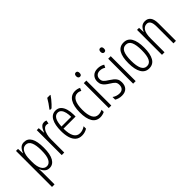

<svg xmlns="http://www.w3.org/2000/svg" viewBox="59 -1712 2895 2895"><g transform="rotate(-45 1506.5 -264.5)"><path d="M246 -542Q400 -542 400 -270Q400 -130 359 -60Q318 10 247 10Q197 10 166.5 -20Q136 -50 122 -90H119Q120 -75 121 -56.5Q122 -38 122 -19V236H68V-532H111L116 -434H120Q137 -481 166.5 -511.5Q196 -542 246 -542ZM236 -495Q180 -495 151 -440Q122 -385 122 -289V-242Q122 -144 152.5 -91Q183 -38 236 -38Q285 -38 315.5 -91.5Q346 -145 346 -269Q346 -379 319.5 -437Q293 -495 236 -495Z M672 -541Q682 -541 694 -539Q706 -537 717 -532L707 -478Q700 -481 689.5 -483.5Q679 -486 669 -486Q636 -486 612.5 -456Q589 -426 576.5 -378.5Q564 -331 565 -279V0H511V-532H553L561 -427H564Q574 -456 588 -482Q602 -508 622.5 -524.5Q643 -541 672 -541Z M919 -542Q973 -542 1006 -509Q1039 -476 1054.5 -422Q1070 -368 1070 -305V-263H812Q813 -37 942 -37Q998 -37 1052 -74V-23Q1027 -7 998.5 1.5Q970 10 938 10Q875 10 835.5 -24.5Q796 -59 777.5 -121Q759 -183 759 -265Q759 -395 799 -468.5Q839 -542 919 -542ZM919 -496Q872 -496 844.5 -449.5Q817 -403 813 -307H1020Q1020 -358 1010 -401Q1000 -444 977.5 -470Q955 -496 919 -496ZM1031 -757Q1016 -734 993 -705.5Q970 -677 945 -650.5Q920 -624 900 -606H867V-618Q898 -658 922 -693Q946 -728 967 -765H1031Z M1330 10Q1243 10 1200.5 -60.5Q1158 -131 1158 -261Q1158 -396 1203.5 -469Q1249 -542 1335 -542Q1385 -542 1423 -521L1405 -476Q1373 -494 1339 -494Q1279 -494 1246 -435.5Q1213 -377 1213 -262Q1213 -157 1242.5 -97.5Q1272 -38 1336 -38Q1375 -38 1419 -59V-12Q1400 -2 1375.5 4Q1351 10 1330 10Z M1542 -732Q1561 -732 1569.5 -719Q1578 -706 1578 -686Q1578 -640 1542 -640Q1524 -640 1514.5 -652.5Q1505 -665 1505 -686Q1505 -706 1514 -719Q1523 -732 1542 -732ZM1568 -532V0H1514V-532Z M1930 -134Q1930 -66 1893.5 -28Q1857 10 1788 10Q1751 10 1721 0.5Q1691 -9 1672 -21V-78Q1693 -61 1723.5 -50.5Q1754 -40 1787 -40Q1830 -40 1853 -64.5Q1876 -89 1876 -133Q1876 -175 1854.5 -198Q1833 -221 1788 -248Q1754 -269 1728.5 -290Q1703 -311 1688 -339Q1673 -367 1673 -407Q1673 -466 1710.5 -504Q1748 -542 1816 -542Q1879 -542 1928 -511L1906 -467Q1866 -495 1816 -495Q1775 -495 1750 -472Q1725 -449 1725 -408Q1725 -370 1746.5 -346.5Q1768 -323 1816 -294Q1849 -273 1874.5 -252Q1900 -231 1915 -203.5Q1930 -176 1930 -134Z M2062 -732Q2081 -732 2089.5 -719Q2098 -706 2098 -686Q2098 -640 2062 -640Q2044 -640 2034.5 -652.5Q2025 -665 2025 -686Q2025 -706 2034 -719Q2043 -732 2062 -732ZM2088 -532V0H2034V-532Z M2537 -267Q2537 -134 2496 -62Q2455 10 2370 10Q2286 10 2243.5 -62.5Q2201 -135 2201 -268Q2201 -401 2242 -471.5Q2283 -542 2370 -542Q2455 -542 2496 -470.5Q2537 -399 2537 -267ZM2256 -268Q2256 -155 2283.5 -96.5Q2311 -38 2370 -38Q2428 -38 2455.5 -94.5Q2483 -151 2483 -267Q2483 -376 2457 -435Q2431 -494 2370 -494Q2309 -494 2282.5 -436.5Q2256 -379 2256 -268Z M2825 -542Q2884 -542 2915.5 -500Q2947 -458 2947 -370V0H2894V-357Q2894 -428 2874 -461Q2854 -494 2816 -494Q2763 -494 2733 -445.5Q2703 -397 2703 -295V0H2649V-532H2692L2697 -440H2700Q2714 -482 2744.5 -512Q2775 -542 2825 -542Z"/></g></svg>

Font: Noto Sans Malayalam ExtraCondensed Light
Style: Regular
Weight: 300
Width: 2
Designer: Jelle Bosma - Monotype Design Team
Foundry: Monotype Imaging Inc.
Version: Version 2.104; ttfautohint (v1.8.4.7-5d5b)